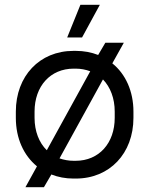

<svg xmlns="http://www.w3.org/2000/svg" viewBox="-20 -738 622 800"><path d="M322 -582 396 -718H315L260 -582ZM86 42H163L194 -11C222 0 253 6 286 6H296C437 6 536 -99 536 -247V-273C536 -358 503 -430 448 -474L496 -560H419L389 -509C361 -520 330 -526 296 -526H286C145 -526 46 -421 46 -273V-247C46 -161 79 -90 134 -45ZM175 -112C143 -143 124 -191 124 -247V-273C124 -379 190 -452 287 -452H295C317 -452 337 -448 356 -441ZM287 -68C265 -68 246 -72 228 -78L409 -407C440 -375 458 -328 458 -273V-247C458 -142 393 -68 295 -68Z"/></svg>

Font: Fixel Text Regular
Style: Regular
Weight: 400
Width: 4
Designer: AlfaBravo + MacPaw
Foundry: Kyrylo Tkachov, Marchela Mozhyna, Serhii Makarenko, Maria Weinstein, Zakhar Kryvoshyya
Version: Version 1.211